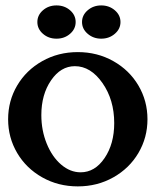

<svg xmlns="http://www.w3.org/2000/svg" viewBox="-20 -682 582 705"><path d="M43 -120.4Q9.8 -176.8 9.8 -244.1Q9.8 -311.5 43 -367.9Q76.2 -424.3 135 -457.5Q193.8 -490.7 265.6 -490.7Q337.4 -490.7 396.2 -457.5Q455.1 -424.3 488.3 -367.9Q521.5 -311.5 521.5 -244.1Q521.5 -176.8 488.3 -120.4Q455.1 -64 396.2 -30.8Q337.4 2.4 265.6 2.4Q193.8 2.4 135 -30.8Q76.2 -64 43 -120.4ZM254.9 -439Q203.1 -439 167.5 -387Q131.8 -335 131.8 -259.3Q131.8 -203.1 151.6 -154.5Q171.4 -106 204.6 -77.6Q237.8 -49.3 275.9 -49.3Q328.6 -49.3 364 -101.6Q399.4 -153.8 399.4 -230Q399.4 -315.4 356.2 -377.2Q313 -439 254.9 -439ZM137.7 -557.9Q117.2 -575.7 117.2 -601.1Q117.2 -626.5 137.7 -644.3Q158.2 -662.1 187.5 -662.1Q216.8 -662.1 237.3 -644.3Q257.8 -626.5 257.8 -601.1Q257.8 -575.7 237.3 -557.9Q216.8 -540 187.5 -540Q158.2 -540 137.7 -557.9ZM351.6 -662.1Q380.9 -662.1 401.6 -644.3Q422.4 -626.5 422.4 -601.1Q422.4 -575.7 401.6 -557.9Q380.9 -540 351.6 -540Q322.8 -540 302 -557.9Q281.2 -575.7 281.2 -601.1Q281.2 -626.5 302 -644.3Q322.8 -662.1 351.6 -662.1Z"/></svg>

Font: Flanker
Style: Bold
Weight: 700
Designer: Flanker
Foundry: Flanker
Version: Version 2.021